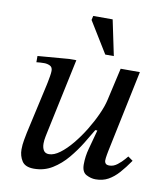

<svg xmlns="http://www.w3.org/2000/svg" viewBox="-78 -740 714 817"><g transform="rotate(10 278.5 -332.0)"><path d="M123 10Q85 10 71 -12Q57 -34 57 -62Q57 -82 61 -103.5Q65 -125 67 -135L115 -350Q115 -350 117.5 -362Q120 -374 122.5 -389Q125 -404 125 -413Q125 -429 113.5 -434.5Q102 -440 89 -440Q79 -440 71 -439.5Q63 -439 55 -438V-465L190 -476H221L152 -151Q152 -151 148.5 -134Q145 -117 145 -103Q145 -85 152 -73.5Q159 -62 175 -62Q197 -62 222.5 -81Q248 -100 273.5 -131Q299 -162 321 -198Q343 -234 359 -269.5Q375 -305 381 -332L413 -473H496L422 -119Q422 -119 419 -103Q416 -87 416 -76Q416 -70 420.5 -64.5Q425 -59 437 -59Q455 -59 471.5 -72Q488 -85 499 -98Q510 -111 510 -111L531 -96Q509 -64 488 -40.5Q467 -17 443.5 -4Q420 9 389 9Q369 9 349 -1.5Q329 -12 329 -45Q329 -80 338.5 -114Q348 -148 361 -197H352Q337 -171 315.5 -136Q294 -101 266 -67.5Q238 -34 202.5 -12Q167 10 123 10ZM375 -521H338L255 -656L259 -674H343Z"/></g></svg>

Font: STIX Two Text
Style: Italic
Weight: 400
Italic angle: -12°
Designer: Ross Mills, John Hudson & Paul Hanslow, Tiro Typeworks Ltd; with prior portions MicroPress Inc. and Coen Hoffman, Elsevi
Foundry: Tiro Typeworks Ltd
Version: Version 2.13 b171